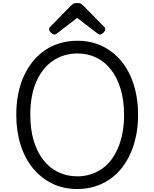

<svg xmlns="http://www.w3.org/2000/svg" viewBox="-20 -1247 1033 1286"><path d="M498 19Q404 19 329 -18Q254 -55 200 -121Q146 -187 117.5 -278Q89 -369 89 -478Q89 -551 101.5 -615.5Q114 -680 139 -735.5Q164 -791 199.5 -835Q235 -879 280.5 -910Q326 -941 381 -957.5Q436 -974 498 -974Q591 -974 666 -937.5Q741 -901 794.5 -835Q848 -769 876.5 -678Q905 -587 905 -478Q905 -405 892 -340.5Q879 -276 854.5 -220.5Q830 -165 794.5 -120.5Q759 -76 713.5 -45Q668 -14 614 2.5Q560 19 498 19ZM498 -66Q544 -66 585 -78.5Q626 -91 661 -115Q696 -139 723.5 -174.5Q751 -210 770.5 -256Q790 -302 800.5 -357.5Q811 -413 811 -478Q811 -575 788 -651Q765 -727 723.5 -780.5Q682 -834 624.5 -861.5Q567 -889 498 -889Q452 -889 411 -876.5Q370 -864 334.5 -840Q299 -816 271 -780.5Q243 -745 223 -699.5Q203 -654 193 -598.5Q183 -543 183 -478Q183 -381 206 -304.5Q229 -228 271 -174.5Q313 -121 371 -93.5Q429 -66 498 -66ZM344 -1016Q335 -1016 322 -1028Q309 -1040 309 -1050Q309 -1053 309.5 -1057Q310 -1061 315 -1066L453 -1207Q460 -1214 469 -1220.5Q478 -1227 497 -1227Q516 -1227 524.5 -1220.5Q533 -1214 540 -1207L679 -1066Q684 -1061 684.5 -1057Q685 -1053 685 -1050Q685 -1040 672.5 -1028Q660 -1016 650 -1016Q643 -1016 638 -1019.5Q633 -1023 625 -1029L497 -1127L369 -1029Q362 -1023 356.5 -1019.5Q351 -1016 344 -1016Z"/></svg>

Font: Playwrite IT Trad
Style: Regular
Weight: 400
Designer: Veronika Burian, José Scaglione
Foundry: TypeTogether
Version: Version 1.002